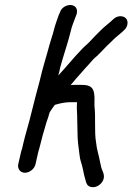

<svg xmlns="http://www.w3.org/2000/svg" viewBox="-20 -681 537 778"><path d="M108 -227C97 -180 83 -138 73 -94C71 -84 69 -75 66 -68L54 -16C50 3 62 19 81 19C100 19 120 3 124 -16L135 -65C138 -74 140 -83 143 -94C149 -119 157 -148 165 -174C168 -187 173 -197 176 -208L179 -219C181 -228 186 -232 192 -242L202 -256C221 -262 244 -267 267 -267H292C290 -239 293 -225 293 -195L294 -147C294 -109 298 -88 302 -55C304 -31 312 -17 316 5C319 20 323 39 327 51C330 63 334 72 346 76C367 82 387 69 396 53C408 32 396 15 391 0L386 -22C381 -51 372 -74 369 -106C362 -145 368 -207 363 -249C362 -267 364 -281 362 -298C359 -327 345 -337 312 -337H283C277 -337 271 -337 266 -336C273 -343 279 -352 287 -361L312 -389C320 -398 328 -408 337 -417C350 -432 360 -444 375 -456C388 -468 400 -482 413 -495L433 -514C446 -528 454 -533 470 -547L482 -558C499 -572 501 -596 490 -607C478 -619 455 -618 440 -604L428 -593C412 -579 402 -572 386 -556L367 -537C361 -531 356 -525 349 -518C337 -504 324 -495 311 -481C279 -448 247 -408 216 -375C220 -387 222 -398 224 -408C237 -456 256 -510 267 -556C271 -575 280 -595 286 -612L290 -622C293 -632 293 -640 289 -648C276 -671 232 -661 223 -631L218 -620C211 -600 203 -579 198 -558C193 -538 187 -523 181 -501C168 -452 153 -407 141 -354C131 -316 117 -265 108 -227Z"/></svg>

Font: Electronic
Style: BdIt
Weight: 700
Version: Version 1.011